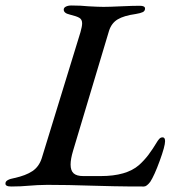

<svg xmlns="http://www.w3.org/2000/svg" viewBox="-46 -674 648 699"><path d="M-26 -7Q-26 -20 7 -26Q48 -35 72 -51Q96 -67 106 -98L247 -557Q253 -578 253 -589Q253 -603 243 -609Q233 -615 208 -621Q186 -626 186 -639Q186 -646 194 -650Q202 -654 214 -654Q248 -654 277 -651Q313 -649 331 -649Q352 -649 394 -651Q438 -653 463 -653Q482 -653 482 -643Q482 -634 474 -630Q466 -626 448 -623Q405 -617 382.5 -603.5Q360 -590 351 -562L220 -125Q211 -95 211 -75Q211 -53 222 -43Q233 -33 257 -33H321Q414 -33 460 -73Q479 -90 494.5 -110.5Q510 -131 528 -161Q533 -168 536.5 -171Q540 -174 546 -174Q555 -174 555 -160Q555 -142 535.5 -88.5Q516 -35 501 -12Q488 5 478 5Q415 5 367.5 4Q320 3 289 2Q201 -1 126 -1Q110 -1 90.5 0Q71 1 61 2Q30 5 -5 5Q-28 5 -26 -7Z"/></svg>

Font: EB Garamond Medium
Style: Italic
Weight: 500
Italic angle: -17.2°
Designer: Georg Duffner and Octavio Pardo
Foundry: Georg Duffner
Version: Version 1.000